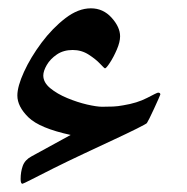

<svg xmlns="http://www.w3.org/2000/svg" viewBox="-20 -327 446 459"><path d="M363.3 -101.1Q363.3 -100.6 358.9 -90.6Q354.5 -80.6 348.4 -67.4Q342.3 -54.2 337.2 -43.9Q332 -33.7 331.1 -32.7Q329.6 -30.8 307.1 -19.5Q284.7 -8.3 250.5 7.6Q216.3 23.4 180.2 40.5Q140.6 59.1 107.9 75.4Q75.2 91.8 55.2 102.1Q35.2 112.3 33.7 112.3Q29.3 112.3 29.3 101.1Q29.3 84 34.4 69.6Q39.6 55.2 55.2 46.9L148.9 -4.4Q74.7 -20.5 48.1 -46.4Q21.5 -72.3 21.5 -98.6Q21.5 -120.6 37.4 -155.3Q53.2 -189.9 79.3 -224.9Q105.5 -259.8 136.2 -283.4Q167 -307.1 197.3 -307.1Q226.6 -307.1 246.8 -284.7Q267.1 -262.2 267.1 -240.2Q267.1 -226.6 259.3 -208.5Q251.5 -190.4 242.7 -177Q233.9 -163.6 231 -163.6Q229.5 -163.6 219.2 -174.6Q209 -185.5 191.9 -196.5Q174.8 -207.5 153.8 -207.5Q131.8 -207.5 116 -196.8Q100.1 -186 91.8 -171.6Q83.5 -157.2 83.5 -146.5Q83.5 -129.9 100.1 -116.2Q116.7 -102.5 140.9 -92.5Q165 -82.5 188.2 -77.1Q211.4 -71.8 224.1 -71.8Q238.8 -71.8 250.2 -72.3Q261.7 -72.8 274.4 -75.2Q308.1 -80.6 331.8 -93Q355.5 -105.5 357.9 -105.5Q363.3 -105.5 363.3 -101.1Z"/></svg>

Font: Scheherazade New Medium
Style: Regular
Weight: 500
Designer: SIL International
Foundry: SIL International
Version: Version 4.000